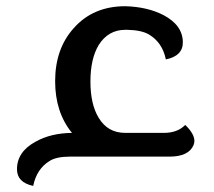

<svg xmlns="http://www.w3.org/2000/svg" viewBox="-20 -509 696 624"><path d="M582 -103Q611.8 -74.2 611.8 -50.8Q611.8 -43.9 608.9 -37.1Q592.8 0 530.8 0H208Q163.1 0 141.1 14.2Q99.1 40 87.9 95.2Q35.2 84 35.2 41Q35.2 -16.1 96.2 -48.8Q145 -76.2 213.9 -77.1Q159.2 -144 159.2 -245.1Q159.2 -350.1 219.2 -417Q282.2 -488.8 387.2 -488.8Q459 -486.8 511.2 -460Q574.2 -426.8 574.2 -371.1Q574.2 -327.1 519 -315.9Q507.8 -371.1 463.9 -397Q439.9 -411.1 394 -412.1H387.2Q332 -412.1 300.8 -362.8Q273.9 -317.9 273.9 -244.1Q273.9 -169.9 300.8 -126Q330.1 -77.1 387.2 -77.1H512.2Q557.1 -77.1 582 -103Z"/></svg>

Font: Sukar
Style: Bold
Weight: 700
Designer: Dario Muhafara - Ghiath Alsory
Foundry: Dario Muhafara - Ghiath Alsory
Version: Version 1.00 March 27, 2016, initial release